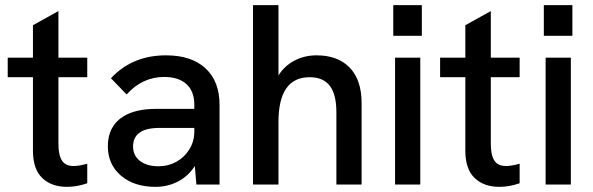

<svg xmlns="http://www.w3.org/2000/svg" viewBox="-20 -717 2305 746"><path d="M108 -132V-417H10V-493H108V-619L207 -674V-493H319V-417H207V-158Q207 -115 220.5 -93.5Q234 -72 266 -72Q288 -72 319 -81V-5Q279 9 240 9Q180 9 144 -25.5Q108 -60 108 -132Z M737 -72Q712 -33 672 -12Q632 9 584 9Q501 9 450 -34.5Q399 -78 399 -149Q399 -189 415 -218.5Q431 -248 460 -265Q507 -294 587 -294H735V-310Q735 -362 704.5 -390Q674 -418 618 -418Q533 -418 472 -350L411 -413Q494 -502 625 -502Q724 -502 778.5 -451.5Q833 -401 833 -310V0H743ZM596 -71Q634 -71 665.5 -88.5Q697 -106 716 -137Q735 -168 735 -206V-220H601Q548 -220 523 -202Q497 -184 497 -148Q497 -113 523.5 -92Q550 -71 596 -71Z M963 -697H1062V-424Q1086 -462 1125 -482Q1164 -502 1210 -502Q1293 -502 1339 -454Q1385 -406 1385 -316V0H1287V-280Q1287 -350 1261.5 -383.5Q1236 -417 1183 -417Q1062 -417 1062 -243V0H963Z M1515 -493H1613V0H1515ZM1508 -697H1619V-578H1508Z M1788 -132V-417H1690V-493H1788V-619L1887 -674V-493H1999V-417H1887V-158Q1887 -115 1900.5 -93.5Q1914 -72 1946 -72Q1968 -72 1999 -81V-5Q1959 9 1920 9Q1860 9 1824 -25.5Q1788 -60 1788 -132Z M2100 -493H2198V0H2100ZM2093 -697H2204V-578H2093Z"/></svg>

Font: Hanken Grotesk Medium
Style: Regular
Weight: 500
Designer: Alfredo Marco Pradil
Foundry: Hanken Design Co.
Version: Version 3.014